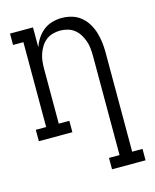

<svg xmlns="http://www.w3.org/2000/svg" viewBox="-112 -605 724 896"><g transform="rotate(-15 250.0 -156.5)"><path d="M317 215V160H368V-320Q368 -338 366 -356.5Q364 -375 358 -392Q352 -409 342.5 -424.5Q333 -440 318.5 -451.5Q304 -463 286 -468Q268 -473 250 -473Q232 -473 214 -468Q196 -463 181.5 -451.5Q167 -440 157.5 -424.5Q148 -409 142 -392Q136 -375 134 -356.5Q132 -338 132 -320V-55H183V0H21V-55H71V-465H21V-520H132V-425Q140 -447 153 -466.5Q166 -486 184.5 -500.5Q203 -515 226 -521.5Q249 -528 273 -528Q297 -528 321 -521Q345 -514 364 -498.5Q383 -483 396 -461.5Q409 -440 416 -416.5Q423 -393 426 -369Q429 -345 429 -320V160H479V215Z"/></g></svg>

Font: Iosevka Curly Slab Light
Style: Regular
Weight: 300
Monospace: yes
Designer: Belleve Invis
Foundry: Belleve Invis
Version: Version 22.1.2; ttfautohint (v1.8.4)